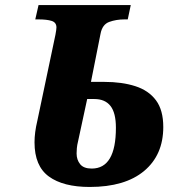

<svg xmlns="http://www.w3.org/2000/svg" viewBox="-20 -734 735 762"><path d="M336 8Q231 8 174 -33.5Q117 -75 117 -169Q117 -208 128 -254L200 -596Q202 -607 203 -614Q204 -621 204 -625Q204 -645 185 -651Q166 -657 133 -657H120L133 -714H499L487 -657H474Q441 -657 413.5 -647Q386 -637 379 -600L341 -409H394Q464 -409 517 -392Q570 -375 599 -336Q628 -297 628 -230Q628 -119 552 -55.5Q476 8 336 8ZM344 -65Q440 -65 440 -227Q440 -286 418.5 -313.5Q397 -341 354 -341H326L290 -174Q286 -158 285 -146Q284 -134 284 -125Q284 -100 298 -82.5Q312 -65 344 -65Z"/></svg>

Font: Noto Serif ExtraBold
Style: Italic
Weight: 800
Italic angle: -12°
Designer: Monotype Design Team
Foundry: Monotype Imaging Inc.
Version: Version 2.013